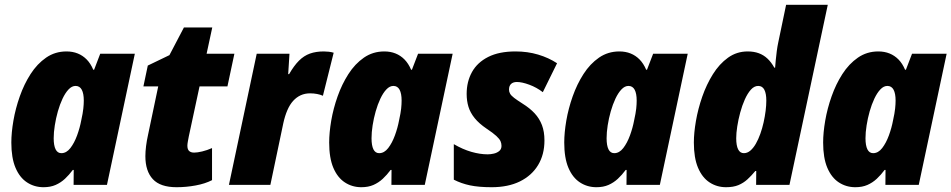

<svg xmlns="http://www.w3.org/2000/svg" viewBox="-20 -780 4014 810"><path d="M163.6 9.8Q125 9.8 94 -10.5Q63 -30.8 45.4 -72.3Q27.8 -113.8 27.8 -178.7Q27.8 -220.2 36.6 -271.2Q45.4 -322.3 63.5 -373.5Q81.5 -424.8 109.1 -467.8Q136.7 -510.7 174.6 -536.9Q212.4 -563 260.3 -563Q286.6 -563 307.9 -554.4Q329.1 -545.9 345.7 -529.1Q362.3 -512.2 373.5 -485.8H377L402.8 -553.2H548.8L431.2 0H290.5L291 -63H287.1Q271.5 -42 253.9 -25.6Q236.3 -9.3 214.6 0.2Q192.9 9.8 163.6 9.8ZM238.8 -133.8Q260.3 -133.8 276.9 -155.3Q293.5 -176.8 305.2 -208.7Q316.9 -240.7 322.8 -272.5Q329.6 -303.2 331.5 -322Q333.5 -340.8 333.5 -355.5Q333.5 -385.3 325 -401.4Q316.4 -417.5 298.8 -417.5Q283.2 -417.5 269.3 -402.8Q255.4 -388.2 243.9 -363.8Q232.4 -339.4 224.1 -310.1Q215.8 -280.8 211.2 -251.2Q206.5 -221.7 206.5 -196.8Q206.5 -166 214.6 -149.9Q222.7 -133.8 238.8 -133.8Z M725.1 9.8Q656.2 9.8 624.8 -24.2Q593.3 -58.1 593.3 -121.1Q593.3 -140.1 596.2 -163.6Q599.1 -187 604.5 -210.9L647.5 -415.5H585L603.5 -503.4L694.8 -547.4L755.9 -664.1H875.5L851.6 -553.2H968.8L939.5 -415.5H821.8L776.4 -204.1Q774.4 -193.8 772.5 -183.1Q770.5 -172.4 770.5 -165.5Q770.5 -149.9 777.8 -143.1Q785.2 -136.2 799.3 -136.2Q812.5 -136.2 833 -141.1Q853.5 -146 874.5 -155.3V-20Q845.2 -4.9 805.4 2.4Q765.6 9.8 725.1 9.8Z M945.8 0 1063 -553.2H1201.2L1195.8 -467.3H1199.7Q1220.2 -502.9 1241.2 -523.9Q1262.2 -544.9 1287.6 -554Q1313 -563 1345.7 -563Q1356 -563 1366.9 -561.8Q1377.9 -560.5 1387.7 -557.6L1342.3 -376Q1331.5 -380.9 1317.6 -383.5Q1303.7 -386.2 1288.1 -386.2Q1266.6 -386.2 1248.8 -378.2Q1231 -370.1 1216.8 -354.5Q1202.6 -338.9 1192.4 -315.2Q1182.1 -291.5 1175.3 -260.7L1120.6 0Z M1504.4 9.8Q1465.8 9.8 1434.8 -10.5Q1403.8 -30.8 1386.2 -72.3Q1368.7 -113.8 1368.7 -178.7Q1368.7 -220.2 1377.4 -271.2Q1386.2 -322.3 1404.3 -373.5Q1422.4 -424.8 1450 -467.8Q1477.5 -510.7 1515.4 -536.9Q1553.2 -563 1601.1 -563Q1627.4 -563 1648.7 -554.4Q1669.9 -545.9 1686.5 -529.1Q1703.1 -512.2 1714.4 -485.8H1717.8L1743.7 -553.2H1889.6L1772 0H1631.3L1631.8 -63H1627.9Q1612.3 -42 1594.7 -25.6Q1577.1 -9.3 1555.4 0.2Q1533.7 9.8 1504.4 9.8ZM1579.6 -133.8Q1601.1 -133.8 1617.7 -155.3Q1634.3 -176.8 1646 -208.7Q1657.7 -240.7 1663.6 -272.5Q1670.4 -303.2 1672.4 -322Q1674.3 -340.8 1674.3 -355.5Q1674.3 -385.3 1665.8 -401.4Q1657.2 -417.5 1639.6 -417.5Q1624 -417.5 1610.1 -402.8Q1596.2 -388.2 1584.7 -363.8Q1573.2 -339.4 1564.9 -310.1Q1556.6 -280.8 1552 -251.2Q1547.4 -221.7 1547.4 -196.8Q1547.4 -166 1555.4 -149.9Q1563.5 -133.8 1579.6 -133.8Z M2054.2 9.8Q2000 9.8 1962.9 2Q1925.8 -5.9 1894.5 -22V-171.9Q1932.1 -149.9 1968.5 -139.4Q2004.9 -128.9 2037.6 -128.9Q2050.3 -128.9 2063.7 -132.1Q2077.1 -135.3 2086.4 -143.1Q2095.7 -150.9 2095.7 -164.6Q2095.7 -174.8 2091.6 -184.3Q2087.4 -193.8 2074 -206.3Q2060.5 -218.8 2032.7 -237.3Q2001 -258.8 1982.4 -281.7Q1963.9 -304.7 1956.3 -329.6Q1948.7 -354.5 1948.7 -383.8Q1948.7 -435.5 1971.2 -476.1Q1993.7 -516.6 2039.6 -539.8Q2085.4 -563 2154.8 -563Q2205.6 -563 2250 -549.8Q2294.4 -536.6 2330.1 -513.2L2270 -391.1Q2244.1 -411.1 2213.1 -422.6Q2182.1 -434.1 2160.6 -434.1Q2145 -434.1 2136.2 -426Q2127.4 -418 2127.4 -401.9Q2127.4 -392.6 2132.1 -384.5Q2136.7 -376.5 2149.2 -366.9Q2161.6 -357.4 2184.6 -342.8Q2215.3 -323.7 2235.6 -301.8Q2255.9 -279.8 2266.4 -252.2Q2276.9 -224.6 2276.9 -187.5Q2276.9 -127.9 2250 -83.5Q2223.1 -39.1 2173.3 -14.6Q2123.5 9.8 2054.2 9.8Z M2496.1 9.8Q2457.5 9.8 2426.5 -10.5Q2395.5 -30.8 2377.9 -72.3Q2360.4 -113.8 2360.4 -178.7Q2360.4 -220.2 2369.1 -271.2Q2377.9 -322.3 2396 -373.5Q2414.1 -424.8 2441.7 -467.8Q2469.2 -510.7 2507.1 -536.9Q2544.9 -563 2592.8 -563Q2619.1 -563 2640.4 -554.4Q2661.6 -545.9 2678.2 -529.1Q2694.8 -512.2 2706.1 -485.8H2709.5L2735.4 -553.2H2881.3L2763.7 0H2623L2623.5 -63H2619.6Q2604 -42 2586.4 -25.6Q2568.8 -9.3 2547.1 0.2Q2525.4 9.8 2496.1 9.8ZM2571.3 -133.8Q2592.8 -133.8 2609.4 -155.3Q2626 -176.8 2637.7 -208.7Q2649.4 -240.7 2655.3 -272.5Q2662.1 -303.2 2664.1 -322Q2666 -340.8 2666 -355.5Q2666 -385.3 2657.5 -401.4Q2648.9 -417.5 2631.3 -417.5Q2615.7 -417.5 2601.8 -402.8Q2587.9 -388.2 2576.4 -363.8Q2564.9 -339.4 2556.6 -310.1Q2548.3 -280.8 2543.7 -251.2Q2539.1 -221.7 2539.1 -196.8Q2539.1 -166 2547.1 -149.9Q2555.2 -133.8 2571.3 -133.8Z M3043 9.8Q3004.4 9.8 2973.4 -10.5Q2942.4 -30.8 2924.8 -72.3Q2907.2 -113.8 2907.2 -178.7Q2907.2 -219.2 2916 -270Q2924.8 -320.8 2942.6 -372.1Q2960.4 -423.3 2987.5 -466.8Q3014.6 -510.3 3051.3 -536.6Q3087.9 -563 3134.3 -563Q3160.6 -563 3181.2 -555.4Q3201.7 -547.9 3217.8 -532.7Q3233.9 -517.6 3246.6 -494.6H3250Q3251 -507.3 3252.7 -526.1Q3254.4 -544.9 3257.1 -564.9Q3259.8 -585 3263.2 -600.6L3296.4 -759.8H3472.2L3310.5 0H3169.9L3170.4 -58.6H3166.5Q3149.9 -38.6 3133.1 -23.2Q3116.2 -7.8 3095 1Q3073.7 9.8 3043 9.8ZM3118.2 -133.8Q3132.8 -133.8 3145.5 -144.5Q3158.2 -155.3 3168.7 -173.6Q3179.2 -191.9 3187.5 -215.1Q3195.8 -238.3 3201.4 -263.4Q3207 -288.6 3210 -312.5Q3212.9 -336.4 3212.9 -355.5Q3212.9 -385.3 3204.6 -401.4Q3196.3 -417.5 3178.7 -417.5Q3162.1 -417.5 3147.9 -401.9Q3133.8 -386.2 3122.3 -360.6Q3110.8 -335 3102.8 -305.2Q3094.7 -275.4 3090.3 -246.8Q3085.9 -218.3 3085.9 -196.8Q3085.9 -166 3094 -149.9Q3102.1 -133.8 3118.2 -133.8Z M3588.4 9.8Q3549.8 9.8 3518.8 -10.5Q3487.8 -30.8 3470.2 -72.3Q3452.6 -113.8 3452.6 -178.7Q3452.6 -220.2 3461.4 -271.2Q3470.2 -322.3 3488.3 -373.5Q3506.3 -424.8 3533.9 -467.8Q3561.5 -510.7 3599.4 -536.9Q3637.2 -563 3685.1 -563Q3711.4 -563 3732.7 -554.4Q3753.9 -545.9 3770.5 -529.1Q3787.1 -512.2 3798.3 -485.8H3801.8L3827.6 -553.2H3973.6L3856 0H3715.3L3715.8 -63H3711.9Q3696.3 -42 3678.7 -25.6Q3661.1 -9.3 3639.4 0.2Q3617.7 9.8 3588.4 9.8ZM3663.6 -133.8Q3685.1 -133.8 3701.7 -155.3Q3718.3 -176.8 3730 -208.7Q3741.7 -240.7 3747.6 -272.5Q3754.4 -303.2 3756.3 -322Q3758.3 -340.8 3758.3 -355.5Q3758.3 -385.3 3749.8 -401.4Q3741.2 -417.5 3723.6 -417.5Q3708 -417.5 3694.1 -402.8Q3680.2 -388.2 3668.7 -363.8Q3657.2 -339.4 3648.9 -310.1Q3640.6 -280.8 3636 -251.2Q3631.3 -221.7 3631.3 -196.8Q3631.3 -166 3639.4 -149.9Q3647.5 -133.8 3663.6 -133.8Z"/></svg>

Font: Open Sans SemiCondensed ExtraBold
Style: Italic
Weight: 800
Width: 4
Italic angle: -12°
Designer: Monotype Design Team
Foundry: Monotype Imaging Inc.
Version: Version 3.003